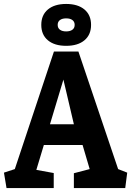

<svg xmlns="http://www.w3.org/2000/svg" viewBox="-25 -952 666 972"><path d="M8 0 -5 -78 50 -96 248 -691H372L573 -96L619 -78L609 0H349V-75L429 -96L393 -218H197L159 -92L247 -76V0ZM228 -323H349L296 -549ZM184 -826Q184 -876 217.5 -904Q251 -932 310 -932Q369 -932 402.5 -904Q436 -876 436 -826Q436 -776 402.5 -748Q369 -720 310 -720Q251 -720 217.5 -748Q184 -776 184 -826ZM267 -826Q267 -810 278.5 -801.5Q290 -793 310 -793Q330 -793 341.5 -801.5Q353 -810 353 -826Q353 -842 341.5 -850.5Q330 -859 310 -859Q290 -859 278.5 -850.5Q267 -842 267 -826Z"/></svg>

Font: Kreon Light
Style: Regular
Weight: 300
Designer: Julia Petretta
Foundry: Julia Petretta and Eli Heuer
Version: Version 2.002